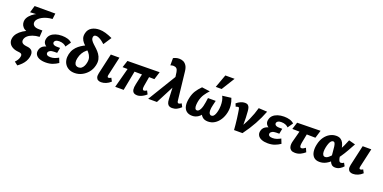

<svg xmlns="http://www.w3.org/2000/svg" viewBox="-12 -1669 5634 2824"><g transform="rotate(20 2805.5 -257.0)"><path d="M243 197 190 156Q209 138 224 114.5Q239 91 245 63Q250 39 244 27Q238 15 224 10Q210 5 187 3Q135 -1 96.5 -22Q58 -43 41 -78.5Q24 -114 34 -159Q42 -197 70 -232Q98 -267 143 -296.5Q188 -326 248 -348Q308 -370 379 -380L326 -308H295Q239 -307 201.5 -320.5Q164 -334 142.5 -357.5Q121 -381 114.5 -409.5Q108 -438 114 -467Q122 -502 151.5 -536Q181 -570 227 -597.5Q273 -625 332.5 -643Q392 -661 460 -666L497 -622Q453 -620 412.5 -609Q372 -598 339.5 -580Q307 -562 286.5 -540.5Q266 -519 261 -496Q257 -475 262.5 -459.5Q268 -444 281.5 -433Q295 -422 315 -417Q335 -412 361 -412H414L408 -310Q349 -307 302.5 -290.5Q256 -274 228 -248.5Q200 -223 193 -191Q188 -169 195.5 -152.5Q203 -136 223 -126.5Q243 -117 274 -114Q304 -112 326 -104Q348 -96 361 -80Q374 -64 378 -40Q382 -16 375 17Q367 55 348 87.5Q329 120 302.5 146.5Q276 173 243 197ZM152 -602 184 -711H508L497 -622Z M617 14Q561 14 520.5 -2Q480 -18 461.5 -49.5Q443 -81 455 -125Q469 -180 527 -203.5Q585 -227 664 -227L658 -183Q610 -183 571 -199.5Q532 -216 514 -247Q496 -278 508 -322Q517 -359 545 -384.5Q573 -410 616 -424Q659 -438 713 -438Q763 -438 803 -426Q843 -414 870 -388L813 -306Q799 -323 770.5 -335.5Q742 -348 703 -348Q670 -348 652 -338Q634 -328 629 -310Q626 -295 633.5 -283.5Q641 -272 657.5 -266Q674 -260 698 -260H747L731 -177H683Q643 -177 620 -164Q597 -151 593 -132Q589 -109 605.5 -96Q622 -83 657 -83Q693 -83 723 -93.5Q753 -104 783 -121L812 -48Q771 -20 725 -3Q679 14 617 14Z M1071 14Q1021 14 984 -4Q947 -22 923.5 -53.5Q900 -85 893 -127Q886 -169 897 -217Q908 -265 932.5 -301Q957 -337 989 -362.5Q1021 -388 1054 -406Q1087 -424 1114.5 -434.5Q1142 -445 1158 -451L1193 -396Q1155 -379 1123 -352.5Q1091 -326 1069 -289.5Q1047 -253 1037 -206Q1028 -165 1033.5 -137.5Q1039 -110 1055.5 -96.5Q1072 -83 1097 -83Q1126 -83 1145.5 -99Q1165 -115 1177 -139.5Q1189 -164 1194 -190Q1205 -239 1193.5 -275Q1182 -311 1157.5 -340Q1133 -369 1104.5 -395Q1076 -421 1052 -448.5Q1028 -476 1017 -510Q1006 -544 1017 -590Q1032 -652 1082.5 -681.5Q1133 -711 1203 -711Q1246 -711 1296.5 -697Q1347 -683 1407 -655L1325 -530Q1306 -548 1282 -566Q1258 -584 1233.5 -596Q1209 -608 1187 -608Q1172 -608 1160 -602Q1148 -596 1145 -578Q1140 -551 1154.5 -527.5Q1169 -504 1194.5 -480.5Q1220 -457 1248.5 -430.5Q1277 -404 1300.5 -370.5Q1324 -337 1333.5 -295Q1343 -253 1330 -199Q1315 -134 1275.5 -86.5Q1236 -39 1183 -12.5Q1130 14 1071 14Z M1484 8Q1457 8 1436.5 -3Q1416 -14 1408 -39Q1400 -64 1409 -105L1481 -424H1616L1550 -131Q1546 -113 1549 -102Q1552 -91 1565 -91Q1573 -91 1582 -94Q1591 -97 1605 -106L1632 -55Q1598 -23 1559.5 -7.5Q1521 8 1484 8Z M2048 8Q2015 8 1994.5 -7Q1974 -22 1969 -54.5Q1964 -87 1976 -141L2035 -412H2142L2098 -156Q2096 -145 2095.5 -129.5Q2095 -114 2100 -103Q2105 -92 2119 -92Q2126 -92 2137 -96Q2148 -100 2163 -110L2190 -57Q2170 -39 2145.5 -24Q2121 -9 2096 -0.5Q2071 8 2048 8ZM1704 0 1813 -412H1915L1836 0ZM2207 -303 1707 -309 1743 -419 2245 -425Z M2594 8Q2572 8 2552.5 -0.5Q2533 -9 2521.5 -32Q2510 -55 2508 -98L2495 -382L2477 -512Q2471 -550 2454 -566Q2437 -582 2407 -583Q2396 -583 2382 -581Q2368 -579 2358 -574V-688Q2373 -696 2397.5 -703.5Q2422 -711 2451 -711Q2483 -711 2512 -698.5Q2541 -686 2563 -653.5Q2585 -621 2591 -560L2639 -131Q2641 -104 2648.5 -96Q2656 -88 2664 -88Q2673 -88 2684 -93Q2695 -98 2706 -106L2733 -55Q2700 -24 2667 -8Q2634 8 2594 8ZM2220 0 2514 -483 2534 -342 2357 0Z M2911 14Q2856 14 2821.5 -13.5Q2787 -41 2777 -93.5Q2767 -146 2784 -220Q2798 -285 2828 -333Q2858 -381 2907 -430L3034 -413Q2998 -376 2967.5 -330Q2937 -284 2923 -222Q2916 -189 2914.5 -157.5Q2913 -126 2921.5 -105.5Q2930 -85 2952 -85Q2967 -85 2979.5 -97Q2992 -109 3002.5 -130Q3013 -151 3020.5 -180Q3028 -209 3033 -242L3043 -311H3164L3147 -240Q3134 -187 3134.5 -153Q3135 -119 3146.5 -102Q3158 -85 3177 -85Q3196 -85 3209 -97.5Q3222 -110 3232 -133.5Q3242 -157 3249 -190Q3257 -229 3257.5 -269.5Q3258 -310 3251 -347.5Q3244 -385 3227 -415L3365 -432Q3387 -379 3393 -323Q3399 -267 3387 -211Q3373 -146 3340.5 -95Q3308 -44 3261.5 -15Q3215 14 3157 14Q3097 14 3063.5 -21.5Q3030 -57 3026 -110L3077 -102Q3047 -43 3004.5 -14.5Q2962 14 2911 14ZM3094 -505 3169 -711H3314L3186 -505Z M3564 0Q3561 -43 3556.5 -87Q3552 -131 3547 -171.5Q3542 -212 3536.5 -246.5Q3531 -281 3527 -306Q3524 -326 3520 -333Q3516 -340 3504 -340Q3495 -340 3486.5 -337.5Q3478 -335 3470 -330L3450 -376Q3479 -402 3513.5 -417Q3548 -432 3580 -432Q3610 -432 3626.5 -419Q3643 -406 3650 -383Q3657 -360 3659 -330Q3664 -279 3665 -231Q3666 -183 3666 -134.5Q3666 -86 3663 -33L3616 -40Q3681 -137 3725 -234Q3769 -331 3795 -427L3929 -420Q3889 -315 3831.5 -210Q3774 -105 3696 0Z M4094 14Q4038 14 3997.5 -2Q3957 -18 3938.5 -49.5Q3920 -81 3932 -125Q3946 -180 4004 -203.5Q4062 -227 4141 -227L4135 -183Q4087 -183 4048 -199.5Q4009 -216 3991 -247Q3973 -278 3985 -322Q3994 -359 4022 -384.5Q4050 -410 4093 -424Q4136 -438 4190 -438Q4240 -438 4280 -426Q4320 -414 4347 -388L4290 -306Q4276 -323 4247.5 -335.5Q4219 -348 4180 -348Q4147 -348 4129 -338Q4111 -328 4106 -310Q4103 -295 4110.5 -283.5Q4118 -272 4134.5 -266Q4151 -260 4175 -260H4224L4208 -177H4160Q4120 -177 4097 -164Q4074 -151 4070 -132Q4066 -109 4082.5 -96Q4099 -83 4134 -83Q4170 -83 4200 -93.5Q4230 -104 4260 -121L4289 -48Q4248 -20 4202 -3Q4156 14 4094 14Z M4519 9Q4479 9 4457.5 -6.5Q4436 -22 4429 -45.5Q4422 -69 4424 -94.5Q4426 -120 4432 -140L4504 -412H4612L4564 -164Q4562 -153 4560.5 -135Q4559 -117 4564 -102.5Q4569 -88 4586 -88Q4598 -88 4614 -96Q4630 -104 4647 -117L4674 -56Q4643 -29 4605 -10Q4567 9 4519 9ZM4364 -309 4399 -419 4764 -425 4727 -303Z M4903 11Q4844 11 4812 -21Q4780 -53 4773 -106.5Q4766 -160 4781 -223Q4796 -289 4830 -336.5Q4864 -384 4910.5 -409.5Q4957 -435 5008 -435Q5050 -435 5076.5 -418Q5103 -401 5118 -372.5Q5133 -344 5140.5 -309.5Q5148 -275 5151 -240Q5155 -198 5159.5 -163Q5164 -128 5174 -106.5Q5184 -85 5205 -85Q5214 -85 5225.5 -89Q5237 -93 5249 -102L5275 -55Q5255 -30 5221.5 -10Q5188 10 5150 10Q5113 10 5092 -9Q5071 -28 5060.5 -58.5Q5050 -89 5046 -126Q5042 -163 5039 -200Q5036 -244 5031.5 -276Q5027 -308 5018.5 -325.5Q5010 -343 4992 -343Q4974 -343 4960 -327Q4946 -311 4935.5 -283.5Q4925 -256 4918 -222Q4910 -182 4911 -151.5Q4912 -121 4923.5 -103.5Q4935 -86 4957 -86Q4982 -86 5010 -109Q5038 -132 5066 -169Q5094 -206 5120 -252.5Q5146 -299 5168 -347Q5190 -395 5206 -437L5308 -410Q5277 -353 5243.5 -293.5Q5210 -234 5172 -179.5Q5134 -125 5092.5 -82Q5051 -39 5004 -14Q4957 11 4903 11Z M5426 8Q5399 8 5378.5 -3Q5358 -14 5350 -39Q5342 -64 5351 -105L5423 -424H5558L5492 -131Q5488 -113 5491 -102Q5494 -91 5507 -91Q5515 -91 5524 -94Q5533 -97 5547 -106L5574 -55Q5540 -23 5501.5 -7.5Q5463 8 5426 8Z"/></g></svg>

Font: Ysabeau ExtraBold
Style: Italic
Weight: 800
Italic angle: -12°
Designer: Christian Thalmann (Catharsis Fonts)
Version: Version 2.002